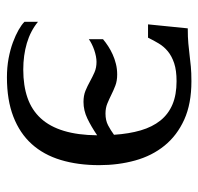

<svg xmlns="http://www.w3.org/2000/svg" viewBox="-29 -540 580 562"><g transform="rotate(90 261.0 -259.0)"><path d="M63 -518.6Q89.4 -518.6 107.2 -520.3Q125 -522 141.1 -523.9Q157.2 -525.9 174.8 -527.6Q192.4 -529.3 217.8 -529.3Q283.7 -529.3 330.1 -508.3Q376.5 -487.3 406.2 -450.7Q436 -414.1 449.7 -364.7Q463.4 -315.4 463.4 -259.3Q463.4 -196.8 448.2 -146.7Q433.1 -96.7 401.6 -61.8Q370.1 -26.9 321.5 -8.1Q272.9 10.7 206.5 10.7Q177.2 10.7 151.1 5.9Q125 1 104 -6.8Q83 -14.6 67.6 -23.4Q52.2 -32.2 43.9 -40.5V-80.1Q70.8 -58.1 106.4 -47.6Q142.1 -37.1 183.6 -37.1Q231 -37.1 266.6 -49.6Q302.2 -62 326.4 -88.4Q350.6 -114.7 363 -155.8Q375.5 -196.8 376 -253.4Q350.1 -235.8 326.7 -224.6Q303.2 -213.4 278.3 -213.4Q259.8 -213.4 245.6 -219.2Q231.4 -225.1 218.3 -232.4Q205.1 -239.7 191.7 -245.6Q178.2 -251.5 161.1 -251.5Q153.8 -251.5 144.8 -249.8Q135.7 -248 126.5 -244.9Q117.2 -241.7 108.9 -237.5Q100.6 -233.4 94.7 -229V-270.5Q104 -278.3 115.2 -285.6Q126.5 -293 139.4 -298.8Q152.3 -304.7 167 -308.3Q181.6 -312 198.2 -312Q216.8 -312 230.7 -306.6Q244.6 -301.3 257.3 -294.9Q270 -288.6 283 -283.2Q295.9 -277.8 312.5 -277.8Q332.5 -277.8 346.9 -285.4Q361.3 -293 374.5 -302.7Q371.6 -346.7 361.6 -380.9Q351.6 -415 332.8 -438.5Q314 -461.9 285.6 -473.9Q257.3 -485.8 217.8 -485.8Q186 -485.8 165 -478.8Q144 -471.7 130.1 -460.2Q116.2 -448.7 107.2 -433.6Q98.1 -418.5 90.3 -402.3H51.3Z"/></g></svg>

Font: Arian AMU Serif
Style: Regular
Weight: 400
Designer: Ruben Hakobyan (Tarumian)
Foundry: Ruben Hakobyan (Tarumian)
Version: Version 1.002